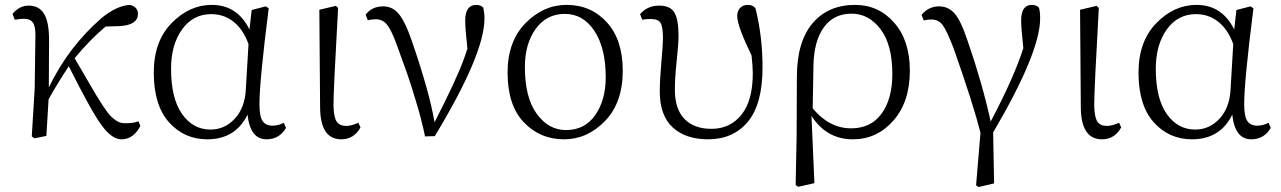

<svg xmlns="http://www.w3.org/2000/svg" viewBox="-20 -545 5139 770"><path d="M535.2 -58.6 543 -40Q515.6 13.7 466.8 13.7Q428.7 13.7 387.2 -43Q345.7 -99.6 255.9 -279.3Q208 -207 174.8 -146.5Q173.8 -123 166 0L118.2 9.8L107.4 2L119.1 -189.5L122.1 -405.3Q122.1 -440.4 111.3 -455.1Q100.6 -469.7 75.2 -469.7Q62.5 -469.7 39.1 -465.8L30.3 -489.3Q57.6 -522.5 94.7 -522.5Q136.7 -522.5 156.7 -489.7Q176.8 -457 176.8 -383.8Q176.8 -373 176.3 -298.8Q175.8 -224.6 175.8 -194.3Q254.9 -358.4 389.6 -474.6Q449.2 -522.5 501 -525.4Q533.2 -517.6 533.2 -489.3Q533.2 -445.3 461.9 -440.4L403.3 -438.5Q339.8 -384.8 279.3 -311.5Q293.9 -286.1 313 -253.9Q332 -221.7 342.3 -203.6Q352.5 -185.5 366.7 -162.1Q380.9 -138.7 389.2 -126Q397.5 -113.3 408.2 -98.6Q418.9 -84 426.8 -76.7Q434.6 -69.3 444.3 -62.5Q454.1 -55.7 462.9 -53.2Q471.7 -50.8 482.4 -50.8Q516.6 -50.8 535.2 -58.6Z M965.8 -185.5 976.6 -368.2Q956.1 -425.8 917.5 -457Q878.9 -488.3 827.1 -488.3Q753.9 -488.3 710 -426.8Q666 -365.2 666 -269.5Q666 -150.4 710 -87.9Q753.9 -25.4 824.2 -25.4Q880.9 -25.4 921.4 -68.8Q961.9 -112.3 965.8 -185.5ZM1118.2 -52.7 1127 -32.2Q1100.6 13.7 1048.8 13.7Q983.4 13.7 972.7 -85Q923.8 13.7 811.5 13.7Q718.8 13.7 657.7 -54.7Q596.7 -123 596.7 -253.9Q596.7 -378.9 668 -452.1Q739.3 -525.4 829.1 -525.4Q931.6 -525.4 980.5 -426.8L989.3 -504.9L1045.9 -519.5L1057.6 -511.7Q1020.5 -218.8 1020.5 -127.9Q1020.5 -78.1 1033.2 -59.6Q1045.9 -41 1072.3 -41Q1096.7 -41 1118.2 -52.7Z M1348.6 13.7Q1263.7 13.7 1263.7 -117.2L1260.7 -505.9L1327.1 -521.5L1335.9 -512.7Q1317.4 -184.6 1317.4 -123Q1318.4 -75.2 1330.1 -57.6Q1341.8 -40 1368.2 -40Q1389.6 -40 1417 -52.7L1425.8 -34.2Q1399.4 13.7 1348.6 13.7Z M1455.1 -463.9 1446.3 -486.3Q1471.7 -519.5 1516.6 -519.5Q1554.7 -519.5 1580.1 -488.3Q1605.5 -457 1630.9 -382.8Q1702.1 -176.8 1722.7 -54.7Q1809.6 -224.6 1837.9 -301.8Q1846.7 -325.2 1854.5 -349.6Q1845.7 -429.7 1845.7 -462.9Q1845.7 -525.4 1890.6 -525.4Q1907.2 -525.4 1918 -514.6Q1922.9 -493.2 1922.9 -470.7Q1922.9 -328.1 1723.6 1L1684.6 2Q1670.9 -64.5 1647.9 -140.1Q1625 -215.8 1612.8 -250Q1600.6 -284.2 1568.4 -373Q1547.9 -427.7 1530.8 -447.8Q1513.7 -467.8 1486.3 -467.8Q1472.7 -467.8 1455.1 -463.9Z M2242.2 13.7Q2145.5 13.7 2080.6 -54.7Q2015.6 -123 2015.6 -253.9Q2015.6 -378.9 2087.4 -452.1Q2159.2 -525.4 2252 -525.4Q2350.6 -525.4 2414.1 -455.1Q2477.5 -384.8 2477.5 -261.7Q2477.5 -132.8 2406.2 -59.6Q2335 13.7 2242.2 13.7ZM2250 -23.4Q2325.2 -23.4 2367.2 -83.5Q2409.2 -143.6 2409.2 -235.4Q2409.2 -351.6 2364.3 -420.4Q2319.3 -489.3 2245.1 -489.3Q2171.9 -489.3 2128.4 -429.2Q2085 -369.1 2085 -276.4Q2085 -154.3 2132.3 -88.9Q2179.7 -23.4 2250 -23.4Z M2555.7 -465.8 2546.9 -488.3Q2576.2 -522.5 2624 -522.5Q2668 -522.5 2684.6 -494.6Q2701.2 -466.8 2701.2 -401.4Q2701.2 -369.1 2693.8 -300.8Q2686.5 -232.4 2686.5 -185.5Q2686.5 -107.4 2725.1 -67.9Q2763.7 -28.3 2833 -28.3Q2908.2 -28.3 2953.6 -85Q2999 -141.6 2999 -251Q2999 -278.3 2994.1 -322.3Q2936.5 -441.4 2936.5 -480.5Q2936.5 -501 2948.2 -513.2Q2960 -525.4 2978.5 -525.4Q3000 -525.4 3009.8 -511.7Q3038.1 -398.4 3038.1 -275.4Q3038.1 -127.9 2979.5 -57.1Q2920.9 13.7 2819.3 13.7Q2730.5 13.7 2678.2 -33.7Q2626 -81.1 2626 -178.7Q2626 -224.6 2632.3 -294.9Q2638.7 -365.2 2638.7 -391.6Q2638.7 -436.5 2629.4 -452.6Q2620.1 -468.8 2589.8 -468.8Q2570.3 -468.8 2555.7 -465.8Z M3393.6 -30.3Q3472.7 -30.3 3515.6 -89.4Q3558.6 -148.4 3558.6 -248Q3558.6 -366.2 3511.2 -428.2Q3463.9 -490.2 3395.5 -490.2Q3323.2 -490.2 3283.7 -435.1Q3244.1 -379.9 3242.2 -281.2Q3240.2 -149.4 3239.3 -110.4Q3305.7 -30.3 3393.6 -30.3ZM3174.8 2 3175.8 -236.3Q3175.8 -377 3238.3 -451.2Q3300.8 -525.4 3409.2 -525.4Q3503.9 -525.4 3566.4 -453.6Q3628.9 -381.8 3628.9 -261.7Q3628.9 -136.7 3563 -61.5Q3497.1 13.7 3400.4 13.7Q3294.9 13.7 3234.4 -80.1L3246.1 189.5L3181.6 204.1L3170.9 197.3Z M3684.6 -462.9 3675.8 -485.4Q3704.1 -519.5 3746.1 -519.5Q3783.2 -519.5 3808.6 -490.7Q3834 -461.9 3862.3 -376Q3919.9 -209 3953.1 -57.6Q4046.9 -235.4 4084 -351.6Q4075.2 -433.6 4075.2 -462.9Q4075.2 -525.4 4118.2 -525.4Q4135.7 -525.4 4146.5 -514.6Q4151.4 -499 4151.4 -470.7Q4151.4 -335 3962.9 -13.7L3966.8 190.4L3904.3 205.1L3894.5 198.2L3912.1 -12.7Q3884.8 -122.1 3805.7 -347.7Q3777.3 -421.9 3760.7 -444.3Q3744.1 -466.8 3714.8 -466.8Q3697.3 -466.8 3684.6 -462.9Z M4399.4 13.7Q4314.5 13.7 4314.5 -117.2L4311.5 -505.9L4377.9 -521.5L4386.7 -512.7Q4368.2 -184.6 4368.2 -123Q4369.1 -75.2 4380.9 -57.6Q4392.6 -40 4418.9 -40Q4440.4 -40 4467.8 -52.7L4476.6 -34.2Q4450.2 13.7 4399.4 13.7Z M4915 -185.5 4925.8 -368.2Q4905.3 -425.8 4866.7 -457Q4828.1 -488.3 4776.4 -488.3Q4703.1 -488.3 4659.2 -426.8Q4615.2 -365.2 4615.2 -269.5Q4615.2 -150.4 4659.2 -87.9Q4703.1 -25.4 4773.4 -25.4Q4830.1 -25.4 4870.6 -68.8Q4911.1 -112.3 4915 -185.5ZM5067.4 -52.7 5076.2 -32.2Q5049.8 13.7 4998 13.7Q4932.6 13.7 4921.9 -85Q4873 13.7 4760.7 13.7Q4668 13.7 4606.9 -54.7Q4545.9 -123 4545.9 -253.9Q4545.9 -378.9 4617.2 -452.1Q4688.5 -525.4 4778.3 -525.4Q4880.9 -525.4 4929.7 -426.8L4938.5 -504.9L4995.1 -519.5L5006.8 -511.7Q4969.7 -218.8 4969.7 -127.9Q4969.7 -78.1 4982.4 -59.6Q4995.1 -41 5021.5 -41Q5045.9 -41 5067.4 -52.7Z"/></svg>

Font: GenYoMin TW TTF Light
Style: Regular
Weight: 300
Version: Version 1.300